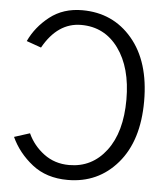

<svg xmlns="http://www.w3.org/2000/svg" viewBox="-54 -797 754 864"><g transform="rotate(5 323.0 -365.5)"><path d="M26.4 -154.3 96.7 -176.8Q121.1 -123 169.9 -86.4Q218.8 -49.8 284.2 -49.8Q387.7 -49.8 451.7 -134.3Q515.6 -218.8 515.6 -365.2Q515.6 -509.8 452.6 -596.2Q389.6 -682.6 284.2 -682.6Q177.7 -682.6 112.3 -565.4L45.9 -588.9Q76.2 -654.3 136.7 -701.7Q197.3 -749 283.2 -749Q421.9 -749 508.8 -646.5Q595.7 -543.9 595.7 -365.2Q595.7 -186.5 508.3 -84.5Q420.9 17.6 283.2 17.6Q187.5 17.6 123 -33.2Q58.6 -84 26.4 -154.3Z"/></g></svg>

Font: Batunionen A1
Style: Regular
Weight: 400
Designer: HanYang I&C Co.,Ltd.
Foundry: HanYang I&C Co.,Ltd.
Version: Version 2.50; ttfautohint (v1.6)